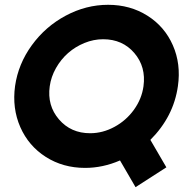

<svg xmlns="http://www.w3.org/2000/svg" viewBox="-20 -690 798 803"><path d="M43 -330.1Q56.2 -422.4 113 -500.7Q169.9 -579.1 254.9 -624.5Q339.8 -669.9 432.1 -669.9Q524.4 -669.9 596.4 -624.5Q668.5 -579.1 702.9 -500.7Q737.3 -422.4 724.1 -330.1Q706.1 -202.1 608.9 -105L675.8 9.8L546.9 92.8L481.9 -19Q410.2 12.2 335.9 12.2Q243.7 12.2 171.6 -33.7Q99.6 -79.6 64.9 -158.4Q30.3 -237.3 43 -330.1ZM188 -329.1Q176.8 -248.5 226.6 -190.7Q276.4 -132.8 356.9 -132.8Q409.7 -132.8 458.7 -159.4Q507.8 -186 540.3 -231.2Q572.8 -276.4 580.1 -329.1Q591.3 -410.2 542 -468Q492.7 -525.9 411.1 -525.9Q371.6 -525.9 333.3 -510.3Q294.9 -494.6 264.9 -468.3Q234.9 -441.9 214.1 -405.3Q193.4 -368.7 188 -329.1Z"/></svg>

Font: Human Sans Bold
Style: Italic
Weight: 700
Italic angle: -8°
Designer: Tim Radville
Foundry: Continuum
Version: Version 1.000;FEAKit 1.0